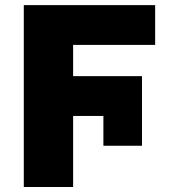

<svg xmlns="http://www.w3.org/2000/svg" viewBox="-20 -748 720 768"><path d="M547.9 -443.4V-165H393.6V-284.2H272.5V0H75.2V-727.5H600.6V-568.4H272.5V-443.4Z"/></svg>

Font: Inter Tight Black
Style: Regular
Weight: 900
Designer: Rasmus Andersson
Foundry: rsms
Version: Version 3.004; ttfautohint (v1.8.4.7-5d5b)